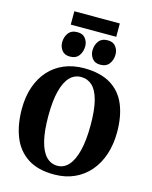

<svg xmlns="http://www.w3.org/2000/svg" viewBox="-158 -1216 1051 1327"><g transform="rotate(15 368.0 -552.0)"><path d="M363 11Q245.5 12 171.5 -36Q97.5 -84 63 -170Q28.5 -256 28.5 -370Q28.5 -457.5 52.8 -528Q77 -598.5 122.2 -648.8Q167.5 -699 231 -725.8Q294.5 -752.5 374 -752.5Q491.5 -752 565 -706.8Q638.5 -661.5 672.5 -579Q706.5 -496.5 706.5 -384Q706.5 -296.5 682.5 -224.2Q658.5 -152 613.5 -99.5Q568.5 -47 505 -18.2Q441.5 10.5 363 11ZM367 -53Q413.5 -53 447 -90.5Q480.5 -128 498.8 -201.8Q517 -275.5 517 -383Q517 -493 499.2 -560Q481.5 -627 448.2 -657.8Q415 -688.5 368 -688.5Q321.5 -688.5 288 -654Q254.5 -619.5 236.2 -548.8Q218 -478 218 -370.5Q218 -261.5 235.8 -191.2Q253.5 -121 287 -87Q320.5 -53 367 -53ZM254 -804.5Q216.5 -804.5 197.5 -829.5Q178.5 -854.5 178.5 -885.5Q178.5 -925 199.5 -953Q220.5 -981 263 -981H264Q302.5 -981 321.2 -956.2Q340 -931.5 340 -900.5Q340 -861 319 -832.8Q298 -804.5 255 -804.5ZM471.5 -804.5Q433.5 -804.5 414.5 -829.5Q395.5 -854.5 395.5 -885.5Q395.5 -925 416.5 -953Q437.5 -981 480.5 -981H481.5Q519.5 -981 538.2 -956.2Q557 -931.5 557 -900.5Q557 -861 536 -832.8Q515 -804.5 472.5 -804.5ZM530 -1115V-1019.5H204.5V-1115Z"/></g></svg>

Font: Merriweather 24pt Black
Style: Regular
Weight: 900
Designer: Eben Sorkin
Foundry: Eben Sorkin
Version: Version 2.100